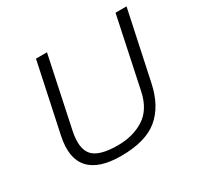

<svg xmlns="http://www.w3.org/2000/svg" viewBox="-124 -681 852 832"><g transform="rotate(-30 301.5 -265.0)"><path d="M259 10Q147 10 100.5 -42Q54 -94 76 -197L149 -540H204L130 -190Q113 -108 144.5 -72.5Q176 -37 269 -37Q346 -37 401 -72.5Q456 -108 473 -190L547 -540H602L529 -197Q507 -94 444 -42Q381 10 259 10Z"/></g></svg>

Font: Kanit ExtraLight
Style: Italic
Weight: 275
Italic angle: -12°
Designer: Katatrad Team
Foundry: CadsonDemak
Version: Version 2.000; ttfautohint (v1.8.3)